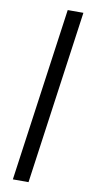

<svg xmlns="http://www.w3.org/2000/svg" viewBox="-102 -821 495 1013"><g transform="rotate(10 146.0 -315.0)"><path d="M129 150 259 -780H175L45 150Z"/></g></svg>

Font: Mohave
Style: Italic
Weight: 400
Italic angle: -8°
Designer: Gumpita Rahayu
Foundry: Tokotype
Version: Version 2.002;PS 002.002;hotconv 1.0.88;makeotf.lib2.5.64775